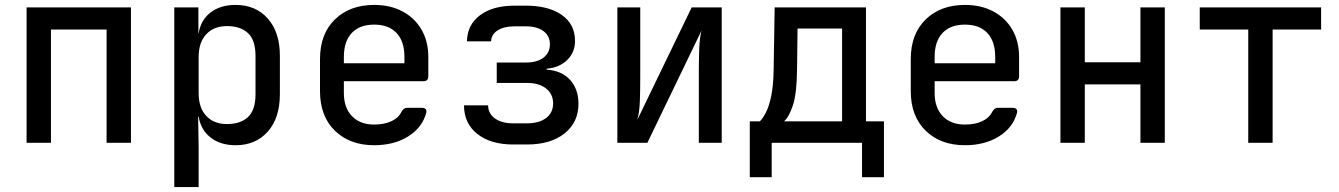

<svg xmlns="http://www.w3.org/2000/svg" viewBox="-20 -580 5440 780"><path d="M88 0V-550H512V0H413V-460H187V0Z M688 180V-550H786V-444H787Q795 -498 835 -529Q875 -560 937 -560Q1019 -560 1068 -504.5Q1117 -449 1117 -354V-197Q1117 -101 1068 -45.5Q1019 10 937 10Q876 10 836 -21Q796 -52 787 -106H785L787 21V180ZM902 -76Q957 -76 987.5 -104.5Q1018 -133 1018 -197V-353Q1018 -417 987.5 -445.5Q957 -474 902 -474Q849 -474 818 -441Q787 -408 787 -348V-202Q787 -142 818 -109Q849 -76 902 -76Z M1500 10Q1401 10 1340.5 -49Q1280 -108 1280 -210V-340Q1280 -442 1340.5 -501Q1401 -560 1500 -560Q1566 -560 1615.5 -533.5Q1665 -507 1692.5 -459.5Q1720 -412 1720 -349V-270Q1720 -250 1700 -250H1377V-202Q1377 -142 1410 -108Q1443 -74 1500 -74Q1541 -74 1570 -87.5Q1599 -101 1611 -126Q1620 -142 1633 -142H1693Q1715 -142 1712 -123Q1696 -62 1638.5 -26Q1581 10 1500 10ZM1377 -349V-323H1623V-349Q1623 -412 1591 -446Q1559 -480 1500 -480Q1441 -480 1409 -446Q1377 -412 1377 -349Z M2065 7Q1973 7 1919 -36Q1865 -79 1865 -152H1963Q1963 -119 1990.5 -99Q2018 -79 2065 -79H2121Q2170 -79 2198.5 -100.5Q2227 -122 2227 -160Q2227 -198 2198.5 -220.5Q2170 -243 2121 -243H1998V-326H2117Q2162 -326 2188 -346Q2214 -366 2214 -400Q2214 -434 2188 -453.5Q2162 -473 2117 -473H2070Q2027 -473 2001.5 -456.5Q1976 -440 1975 -412H1877Q1878 -479 1930 -518Q1982 -557 2070 -557H2117Q2208 -557 2262 -519.5Q2316 -482 2316 -414Q2316 -367 2284 -336Q2252 -305 2201 -301V-297Q2262 -293 2296 -255.5Q2330 -218 2330 -158Q2330 -83 2273.5 -38Q2217 7 2121 7Z M2488 0V-550H2581V-262Q2581 -218 2579.5 -171Q2578 -124 2569 -93L2790 -550H2912V0H2819V-289Q2819 -333 2820.5 -379.5Q2822 -426 2830 -456L2610 0Z M3026 140V-87H3067Q3079 -99 3091.5 -123Q3104 -147 3113 -189.5Q3122 -232 3123 -299L3127 -550H3498V-87H3571V140H3482V0H3115V140ZM3165 -87H3401V-464H3220L3218 -298Q3217 -199 3201 -151.5Q3185 -104 3165 -87Z M3900 10Q3801 10 3740.5 -49Q3680 -108 3680 -210V-340Q3680 -442 3740.5 -501Q3801 -560 3900 -560Q3966 -560 4015.5 -533.5Q4065 -507 4092.5 -459.5Q4120 -412 4120 -349V-270Q4120 -250 4100 -250H3777V-202Q3777 -142 3810 -108Q3843 -74 3900 -74Q3941 -74 3970 -87.5Q3999 -101 4011 -126Q4020 -142 4033 -142H4093Q4115 -142 4112 -123Q4096 -62 4038.5 -26Q3981 10 3900 10ZM3777 -349V-323H4023V-349Q4023 -412 3991 -446Q3959 -480 3900 -480Q3841 -480 3809 -446Q3777 -412 3777 -349Z M4288 0V-550H4387V-327H4613V-550H4712V0H4613V-237H4387V0Z M5051 0V-460H4854V-550H5347V-460H5150V0Z"/></svg>

Font: Pitagon Sans Mono Medium
Style: Regular
Weight: 500
Monospace: yes
Designer: Travis Tran
Foundry: Pitagon
Version: Version 1.001; ttfautohint (v1.8.4.7-5d5b);gftools[0.9.26]